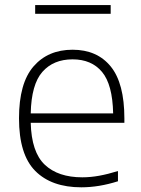

<svg xmlns="http://www.w3.org/2000/svg" viewBox="-20 -750 572 778"><path d="M309.5 9Q189 9 123 -57.2Q57 -123.5 57 -270.5Q57 -413 115.8 -480.8Q174.5 -548.5 274 -548.5Q373.5 -548.5 428.8 -480.5Q484 -412.5 484 -270V-252.5H104.5Q107.5 -133.5 161.5 -82.5Q215.5 -31.5 313.5 -31.5Q347 -31.5 382.5 -38Q418 -44.5 458 -57V-15.5Q381 9 309.5 9ZM274 -509.5Q196.5 -509.5 151.8 -458.8Q107 -408 104.5 -290.5H438.5Q436 -407.5 393.5 -458.5Q351 -509.5 274 -509.5ZM122.5 -694V-729.5H428.5V-694Z"/></svg>

Font: Encode Sans SmExp XLt
Style: Regular
Weight: 200
Width: 6
Designer: Multiple Designers
Foundry: Impallari Type
Version: Version 3.002; ttfautohint (v1.8.3) -l 8 -r 50 -G 200 -x 14 